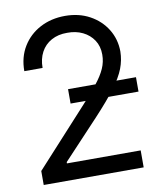

<svg xmlns="http://www.w3.org/2000/svg" viewBox="-82 -794 710 859"><g transform="rotate(-10 272.5 -364.5)"><path d="M46.9 0V-63.5L284.2 -323.2Q325.7 -368.7 352.5 -402.3Q379.4 -436 392.8 -466.1Q406.2 -496.1 406.2 -529.3Q406.2 -567.4 387.9 -595Q369.6 -622.6 338.6 -637.7Q307.6 -652.8 268.6 -652.3Q227.1 -652.8 196.3 -635.7Q165.5 -618.7 149.2 -588.1Q132.8 -557.6 132.8 -516.6H49.8Q49.8 -580.1 78.9 -627.7Q107.9 -675.3 158.2 -701.9Q208.5 -728.5 271.5 -728.5Q334.5 -728.5 383.3 -701.9Q432.1 -675.3 460 -630.1Q487.8 -585 488.3 -529.3Q487.8 -489.7 473.4 -452.1Q459 -414.6 424.3 -368.2Q389.6 -321.8 328.1 -255.9L166 -83V-77.1H501V0ZM228.5 -337.9V-403.3H537.1V-337.9Z"/></g></svg>

Font: Inter Display V
Style: Regular
Weight: 400
Designer: Rasmus Andersson
Foundry: rsms
Version: Version 3.015;git-src